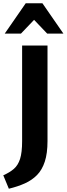

<svg xmlns="http://www.w3.org/2000/svg" viewBox="-36 -936 407 1172"><path d="M99 -75V-658H254V-75Q254 0 237.5 50.5Q221 101 190 132.5Q159 164 115.5 183.5Q72 203 18 216L-16 134Q23 117 48.5 95Q74 73 86.5 34Q99 -5 99 -75ZM252 -731 148 -840 121 -916H223L351 -731ZM-7 -731 121 -916H223L197 -841L92 -731Z"/></svg>

Font: Ysabeau Infant ExtraBold
Style: Regular
Weight: 800
Designer: Christian Thalmann (Catharsis Fonts)
Version: Version 2.001;gftools[0.9.30]; featfreeze: ss01,ss02,lnum